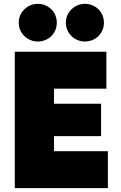

<svg xmlns="http://www.w3.org/2000/svg" viewBox="-20 -975 628 995"><path d="M56.6 -707H531.2V-515.6H259.8V-437.5H503.9V-269.5H259.8V-191.4H539.1V0H56.6ZM77.1 -857.4Q77.1 -884.8 90.6 -907Q104 -929.2 126.7 -942.1Q149.4 -955.1 175.8 -955.1Q202.6 -955.1 225.3 -942.4Q248 -929.7 261.2 -907.2Q274.4 -884.8 274.4 -857.4Q274.4 -830.1 261.2 -807.6Q248 -785.2 225.3 -772.5Q202.6 -759.8 175.8 -759.8Q149.4 -759.8 126.7 -772.7Q104 -785.6 90.6 -807.9Q77.1 -830.1 77.1 -857.4ZM321.3 -857.4Q321.3 -884.8 334.7 -907Q348.1 -929.2 370.8 -942.1Q393.6 -955.1 419.9 -955.1Q446.8 -955.1 469.5 -942.4Q492.2 -929.7 505.4 -907.2Q518.6 -884.8 518.6 -857.4Q518.6 -830.1 505.4 -807.6Q492.2 -785.2 469.5 -772.5Q446.8 -759.8 419.9 -759.8Q393.6 -759.8 370.8 -772.7Q348.1 -785.6 334.7 -807.9Q321.3 -830.1 321.3 -857.4Z"/></svg>

Font: Wanted Sans ExtraBlack
Style: Regular
Weight: 900
Designer: Original Design by Kil Hyung-jin and Kang Hanbin, Wanted Lab, Inc; Hangeul from Source Han Sans by Jang Soo-young and Ka
Foundry: Wanted Lab, Inc.
Version: Version 1.001